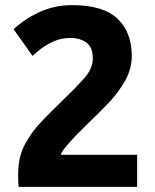

<svg xmlns="http://www.w3.org/2000/svg" viewBox="-20 -729 604 749"><path d="M53 0Q51 -11 51 -28Q51 -45 51 -52Q51 -117 77.5 -166.5Q104 -216 144.5 -257.5Q185 -299 226 -339Q274 -385 308 -423Q342 -461 342 -501Q342 -545 317 -563Q292 -581 255 -581Q220 -581 189.5 -567.5Q159 -554 137.5 -537Q116 -520 107 -511L33 -615Q77 -656 135.5 -682.5Q194 -709 261 -709Q383 -709 438.5 -656Q494 -603 494 -511Q494 -461 468.5 -415Q443 -369 404.5 -328.5Q366 -288 327 -251Q308 -233 284 -208.5Q260 -184 240.5 -161Q221 -138 217 -125H515V0Z"/></svg>

Font: Ubuntu Sans ExtraBold
Style: Regular
Weight: 800
Designer: Dalton Maag Ltd
Foundry: Dalton Maag Ltd
Version: Version 1.006; ttfautohint (v1.8.4.7-5d5b)